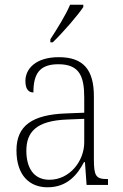

<svg xmlns="http://www.w3.org/2000/svg" viewBox="-20 -786 524 816"><path d="M194 -619V-606H204C246 -646 311 -721 334 -756V-766H278C259 -721 223 -664 194 -619ZM182 10C268 10 310 -46 337 -97H341L348 0H439V-25H435C388 -25 379 -38 379 -109V-377C379 -489 335 -543 230 -543C131 -543 88 -493 88 -442C88 -409 100 -393 122 -393C122 -470 146 -513 228 -513C319 -513 338 -460 338 -371V-307L262 -304C117 -299 50 -252 50 -147C50 -40 106 10 182 10ZM190 -22C121 -22 92 -76 92 -145C92 -225 134 -273 265 -278L338 -281V-181C338 -101 276 -22 190 -22Z"/></svg>

Font: Noto Serif Thai SemiCondensed ExtraLight
Style: Regular
Weight: 200
Width: 4
Designer: Monotype Design Team
Foundry: Monotype Imaging Inc.
Version: Version 2.002